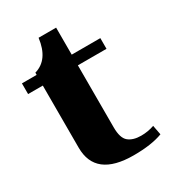

<svg xmlns="http://www.w3.org/2000/svg" viewBox="-161 -724 747 825"><g transform="rotate(-30 212.5 -311.0)"><path d="M404 -11Q349 10 260 10Q71 10 71 -137V-445H-2V-498H71V-509Q145 -530 158 -632H245V-498H387V-445H245V-137Q245 -84 267.5 -65.5Q290 -47 330 -47Q364 -47 395 -58Z"/></g></svg>

Font: Trirong ExtraBold
Style: Regular
Weight: 800
Designer: Katatrad Team
Foundry: CadsonDemak
Version: Version 1.001